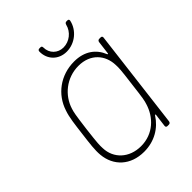

<svg xmlns="http://www.w3.org/2000/svg" viewBox="-194 -765 875 875"><g transform="rotate(-45 243.0 -327.5)"><path d="M292 -564C345 -564 392 -602 403 -653C404 -659 401 -663 395 -663H389C383 -663 379 -660 377 -653C368 -615 333 -588 295 -588C259 -588 230 -615 230 -653C230 -660 227 -663 221 -663H214C208 -663 204 -659 204 -653C203 -602 240 -564 292 -564ZM427 -491 419 -427C419 -423 416 -423 414 -426C394 -476 351 -509 284 -509C195 -509 125 -455 100 -378C88 -344 84 -305 77 -249C70 -193 65 -157 68 -124C75 -46 132 8 219 8C286 8 339 -24 371 -74C373 -78 376 -77 376 -73L368 -10C367 -4 371 0 376 0H386C392 0 396 -4 397 -10L456 -491C457 -497 453 -501 448 -501H438C432 -501 428 -497 427 -491ZM379 -138C360 -75 307 -20 227 -20C151 -20 99 -70 97 -137C96 -158 96 -167 106 -251C117 -336 119 -345 125 -364C145 -429 206 -481 284 -481C362 -481 405 -428 407 -364C408 -343 408 -334 397 -249C387 -165 385 -157 379 -138Z"/></g></svg>

Font: Barlow Thin
Style: Italic
Weight: 250
Italic angle: -7°
Designer: Jeremy Tribby
Foundry: Tribby Type
Version: Version 1.422;hotconv 1.0.109;makeotfexe 2.5.65596